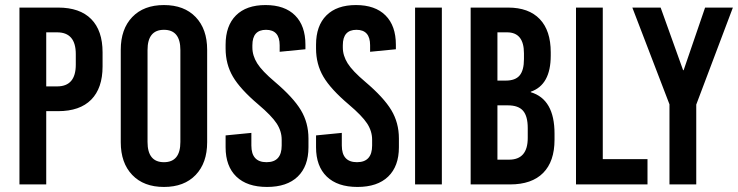

<svg xmlns="http://www.w3.org/2000/svg" viewBox="-20 -730 2921 760"><path d="M57 -700H210Q296 -700 341 -654.5Q386 -609 386 -523V-467Q386 -381 341 -335.5Q296 -290 210 -290H163V0H57ZM163 -602V-388H206Q280 -388 280 -474V-516Q280 -602 206 -602Z M800 -533V-167Q800 -85 754.5 -37.5Q709 10 629 10Q549 10 503.5 -37.5Q458 -85 458 -167V-533Q458 -615 503.5 -662.5Q549 -710 629 -710Q709 -710 754.5 -662.5Q800 -615 800 -533ZM564 -532V-168Q564 -88 629 -88Q694 -88 694 -168V-532Q694 -612 629 -612Q564 -612 564 -532Z M1189 -553V-535L1087 -525V-551Q1087 -612 1033 -612Q979 -612 979 -551V-542Q979 -510 998 -479.5Q1017 -449 1068 -406Q1141 -344 1171 -294Q1201 -244 1201 -182V-147Q1201 -72 1158.5 -31Q1116 10 1037 10Q958 10 915.5 -31Q873 -72 873 -147V-194L975 -204V-154Q975 -88 1035 -88Q1095 -88 1095 -154V-177Q1095 -211 1075 -241.5Q1055 -272 1003 -316Q931 -377 902 -426.5Q873 -476 873 -538V-553Q873 -628 914 -669Q955 -710 1031 -710Q1107 -710 1148 -669Q1189 -628 1189 -553Z M1547 -553V-535L1445 -525V-551Q1445 -612 1391 -612Q1337 -612 1337 -551V-542Q1337 -510 1356 -479.5Q1375 -449 1426 -406Q1499 -344 1529 -294Q1559 -244 1559 -182V-147Q1559 -72 1516.5 -31Q1474 10 1395 10Q1316 10 1273.5 -31Q1231 -72 1231 -147V-194L1333 -204V-154Q1333 -88 1393 -88Q1453 -88 1453 -154V-177Q1453 -211 1433 -241.5Q1413 -272 1361 -316Q1289 -377 1260 -426.5Q1231 -476 1231 -538V-553Q1231 -628 1272 -669Q1313 -710 1389 -710Q1465 -710 1506 -669Q1547 -628 1547 -553Z M1729 0H1623V-700H1729Z M1843 -700H1991Q2073 -700 2116.5 -654.5Q2160 -609 2160 -523V-510Q2160 -394 2081 -367V-365Q2175 -337 2175 -201V-177Q2175 -91 2130 -45.5Q2085 0 1999 0H1843ZM1949 -602V-411H1982Q2020 -411 2037 -431.5Q2054 -452 2054 -496V-519Q2054 -602 1987 -602ZM1949 -313V-98H1995Q2069 -98 2069 -184V-223Q2069 -270 2050.5 -291.5Q2032 -313 1990 -313Z M2366 -100H2543V0H2260V-700H2366Z M2736 -316V0H2630V-317L2483 -700H2595L2684 -452H2686L2771 -700H2881Z"/></svg>

Font: Bebas Kai
Style: Regular
Weight: 400
Designer: Ryoichi Tsunekawa
Foundry: Dharma Type
Version: Version 1.001;PS 001.001;hotconv 1.0.70;makeotf.lib2.5.58329